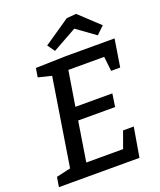

<svg xmlns="http://www.w3.org/2000/svg" viewBox="-163 -1011 929 1113"><g transform="rotate(-20 301.5 -455.0)"><path d="M103 -80 189 -620 107 -640 116 -695 302 -700H603L576 -530H520L510 -620H289L254 -405H482L470 -325H242L203 -80H430L467 -182H533L502 0H5L15 -60ZM518 -750 403 -833 254 -750 222 -795 383 -905 442 -910 565 -795Z"/></g></svg>

Font: Bitter
Style: Italic
Weight: 400
Italic angle: -9°
Designer: Sol Matas
Foundry: Sol Matas
Version: Version 1.001